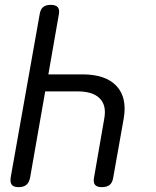

<svg xmlns="http://www.w3.org/2000/svg" viewBox="-20 -760 640 790"><path d="M189 -740Q209 -740 217.5 -730.5Q226 -721 222 -700L179 -454H319Q415 -454 459.5 -406Q504 -358 489 -272L446 -30Q443 -9 431.5 0.5Q420 10 399 10Q379 10 371 0.5Q363 -9 367 -30L409 -272Q419 -326 390.5 -355Q362 -384 299 -384H166L104 -30Q100 -9 88.5 0.5Q77 10 57 10Q36 10 28.5 0.5Q21 -9 24 -30L143 -700Q146 -721 157 -730.5Q168 -740 189 -740Z"/></svg>

Font: Maple Mono NL Light
Style: Italic
Weight: 300
Italic angle: -10°
Monospace: yes
Designer: subframe7536
Version: Version 7.000